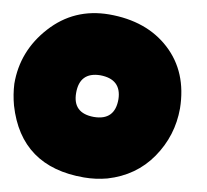

<svg xmlns="http://www.w3.org/2000/svg" viewBox="-20 -776 311 288"><path d="M250 -613.3Q242.7 -572.3 213.6 -542.7Q184.6 -513.2 141.1 -508.3Q123.5 -506.8 106 -509.8Q11.2 -525.9 1 -617.7Q-0.5 -634.3 1.5 -650.4Q9.8 -699.7 50.5 -731.4Q91.3 -763.2 143.6 -754.4Q200.2 -744.6 229.5 -706.3Q258.8 -668 250 -613.3ZM157.7 -627.4Q162.1 -657.2 130.4 -663.1Q99.6 -668 94.2 -636.7Q88.9 -606.4 120.6 -600.6Q152.3 -595.2 157.7 -627.4Z"/></svg>

Font: ARCO
Style: Regular
Weight: 700
Designer: Rafael Olivo Díaz, Denis Ignatov
Foundry: Rafael Olivo Díaz
Version: Version 1.10 March 1, 2019